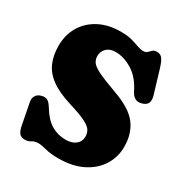

<svg xmlns="http://www.w3.org/2000/svg" viewBox="-169 -840 932 980"><g transform="rotate(30 297.0 -350.0)"><path d="M310 10Q263 10 233.5 1.8Q204 -6.5 184 -6.5Q162.5 -6.5 148 3.2Q133.5 13 113 13Q93 13 82 0.8Q71 -11.5 65.5 -39L40.5 -168Q37 -187.5 45.8 -202.5Q54.5 -217.5 75.5 -223.5Q96.5 -229 110.2 -222Q124 -215 139.5 -189.5Q171.5 -136.5 209.5 -113.8Q247.5 -91 294.5 -91Q331.5 -91 353.2 -108.8Q375 -126.5 375 -155Q375 -175.5 365 -191.8Q355 -208 323 -224Q291 -240 225 -260Q148.5 -283.5 104.8 -315.5Q61 -347.5 42.5 -390.5Q24 -433.5 24 -488.5Q24 -552.5 53.2 -602.5Q82.5 -652.5 136.8 -681.2Q191 -710 265 -710Q303.5 -710 329.8 -702.8Q356 -695.5 375.5 -688.2Q395 -681 411.5 -681Q426.5 -681 434.2 -689Q442 -697 450.5 -705Q459 -713 476 -713Q496 -713 507.5 -698.2Q519 -683.5 531 -643.5L570.5 -512Q578 -486.5 571.5 -470.2Q565 -454 541 -446.5Q497.5 -433 474.5 -479Q441.5 -546 391.8 -576.5Q342 -607 293 -607Q259.5 -607 240.5 -588.5Q221.5 -570 221.5 -542.5Q221.5 -523 232 -507.2Q242.5 -491.5 278 -473.8Q313.5 -456 388.5 -429Q493 -392 532.8 -339.2Q572.5 -286.5 572.5 -209Q572.5 -148 541 -98.2Q509.5 -48.5 450.8 -19.2Q392 10 310 10Z"/></g></svg>

Font: Fraunces 144pt SuperSoft Black
Style: Regular
Weight: 900
Version: Version 1.000;[b76b70a41]